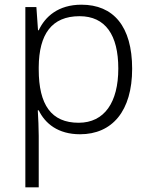

<svg xmlns="http://www.w3.org/2000/svg" viewBox="-20 -562 639 818"><path d="M327 -542C228 -542 172 -491 145 -433H142L135 -532H88V236H145V17C145 -16 143 -58 141 -92H145C172 -36 227 10 321 10C458 10 543 -89 543 -269C543 -450 463 -542 327 -542ZM319 -493C429 -493 484 -413 484 -270C484 -126 425 -39 315 -39C199 -39 145 -115 145 -266V-276C146 -416 200 -493 319 -493Z"/></svg>

Font: Noto Sans Kannada Light
Style: Regular
Weight: 300
Designer: Jelle Bosma - Monotype Design Team
Foundry: Monotype Imaging Inc.
Version: Version 2.005